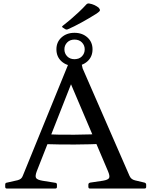

<svg xmlns="http://www.w3.org/2000/svg" viewBox="-20 -1086 874 1106"><path d="M409 -706Q364 -706 334.5 -732.5Q305 -759 305 -802Q305 -844 334.5 -870.5Q364 -897 409 -897Q454 -897 483.5 -870.5Q513 -844 513 -802Q513 -759 483.5 -732.5Q454 -706 409 -706ZM409 -745Q436 -745 452 -761.5Q468 -778 468 -802Q468 -825 452 -841.5Q436 -858 409 -858Q383 -858 367 -841.5Q351 -825 351 -802Q351 -778 367 -761.5Q383 -745 409 -745ZM342 -927Q334 -932 341 -937Q362 -953 386 -973.5Q410 -994 434 -1016.5Q458 -1039 477 -1060Q483 -1067 493 -1066Q511 -1063 524.5 -1056.5Q538 -1050 548 -1042Q554 -1035 555.5 -1030Q557 -1025 551.5 -1019.5Q546 -1014 532 -1005Q494 -981 449.5 -956.5Q405 -932 370 -917Q362 -914 354 -919ZM19 0Q10 0 10 -10V-23Q10 -33 20 -34L82 -48Q93 -51 100.5 -57Q108 -63 112 -75L379 -730Q382 -739 392 -740L434 -749Q443 -752 445 -741L456 -692L726 -73Q731 -62 738.5 -56Q746 -50 758 -47L813 -34Q822 -31 822 -22V-9Q822 0 812 0H498Q489 0 489 -10V-23Q489 -31 499 -34L573 -45Q603 -50 608.5 -61Q614 -72 602 -100L365 -657L425 -692L192 -100Q181 -71 188 -60.5Q195 -50 224 -45L299 -33Q308 -32 308 -22V-9Q308 0 298 0ZM233 -313Q322 -309 410 -310Q498 -311 586 -315V-258Q498 -254 410 -253.5Q322 -253 233 -256Z"/></svg>

Font: Hahmlet
Style: Regular
Weight: 400
Designer: Minjoo Ham & Mark Frömberg
Foundry: hypertype
Version: Version 1.001; ttfautohint (v1.8.3)